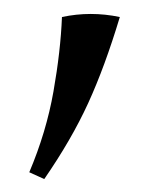

<svg xmlns="http://www.w3.org/2000/svg" viewBox="-20 -590 219 282"><path d="M45 -327 23 -337Q48 -396 58.5 -455.5Q69 -515 71 -565Q113 -574 156 -565Q134 -492 109.5 -438.5Q85 -385 45 -327Z"/></svg>

Font: Bona Nova SC
Style: Italic
Weight: 400
Italic angle: -4°
Designer: Mateusz Machalski
Foundry: Capitalics
Version: Version 4.001; ttfautohint (v1.8.4.7-5d5b)